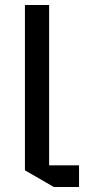

<svg xmlns="http://www.w3.org/2000/svg" viewBox="-20 -750 357 770"><path d="M196 0 80 -67V-730H177V-87H297V0Z"/></svg>

Font: Quantico
Style: Regular
Weight: 400
Designer: Matt Desmond
Foundry: MADtype
Version: Version 2.002